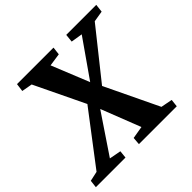

<svg xmlns="http://www.w3.org/2000/svg" viewBox="-214 -926 1109 1109"><g transform="rotate(-45 341.0 -371.5)"><path d="M-32.4 0 -27 -46.7 33.2 -59.9 271.9 -373.2 372.6 -450.9 534.2 -682 463.6 -693.4 468.7 -743H714L708.2 -693.4L640.9 -682.3L405.5 -387L304 -300.4L142.5 -60.2L214.4 -46.7L209.6 0ZM319.3 0 323.1 -46.7 399.5 -59.5 305.4 -300.4 273.3 -373.2 124.9 -681.7 60 -693.4 66.5 -743H364.7L358.9 -694.1L280.2 -682.6L374 -450.9L407 -387L563.6 -60.2L633.7 -46.7L628.5 0Z"/></g></svg>

Font: Merriweather Light
Style: Italic
Weight: 300
Italic angle: -7.8°
Designer: Eben Sorkin
Foundry: Eben Sorkin
Version: Version 2.101